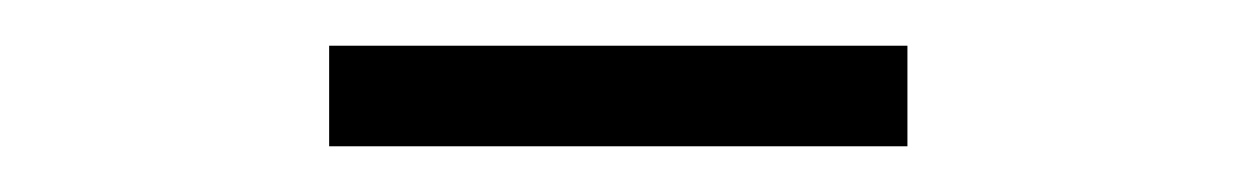

<svg xmlns="http://www.w3.org/2000/svg" viewBox="-20 -687 540 84"><path d="M124 -667H377V-623H124Z"/></svg>

Font: I.MingCP
Style: Regular
Weight: 400
Designer: I.Font Project
Version: Version 8.000; Sep 06, 2022